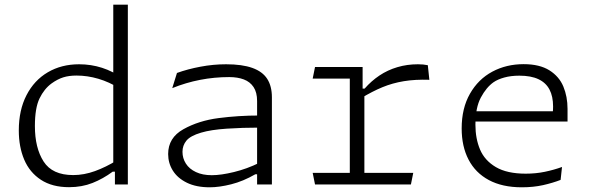

<svg xmlns="http://www.w3.org/2000/svg" viewBox="-20 -785 2520 817"><path d="M462 -765H524V0H469V-68L462 -75ZM316.5 -511.5Q367.5 -511.5 414.2 -496.5Q461 -481.5 499.5 -453L487.5 -409.5Q445 -436 398.5 -449.8Q352 -463.5 305.5 -463.5Q273.5 -463.5 249 -455.8Q224.5 -448 199.5 -430Q168 -407 148.2 -366.2Q128.5 -325.5 128.5 -248.5Q128.5 -155.5 165.5 -97.8Q202.5 -40 291.5 -40Q337.5 -40 384.2 -57Q431 -74 477 -102.5L474 -54.5H459.5Q419 -24.5 373.8 -6.5Q328.5 11.5 274 11.5Q202 11.5 154 -20Q106 -51.5 83 -105.8Q60 -160 60 -230Q60 -316.5 92.8 -380Q125.5 -443.5 183.5 -477.5Q241.5 -511.5 316.5 -511.5Z M1074 0V-355Q1074 -392 1059 -414.5Q1044 -437 1017.5 -447Q991 -457 955.5 -457Q892 -457 831.5 -445.2Q771 -433.5 713 -410L733 -474.5Q778.5 -491 833 -501.2Q887.5 -511.5 942 -511.5Q1010.5 -511.5 1053.8 -496Q1097 -480.5 1117 -449.5Q1137 -418.5 1137 -371V0ZM835.5 -220.5Q790 -207 773.2 -186.5Q756.5 -166 756.5 -139Q756.5 -111.5 771 -88.8Q785.5 -66 813.8 -52.8Q842 -39.5 881 -39.5Q920.5 -39.5 975.8 -53Q1031 -66.5 1084 -92.5L1088.5 -43.5H1066.5Q1014.5 -13.5 963.8 -0.8Q913 12 872.5 12Q815 12 775.2 -7.5Q735.5 -27 715.5 -59Q695.5 -91 695.5 -129.5Q695.5 -199 760.5 -235.2Q825.5 -271.5 910.2 -282.5Q995 -293.5 1084 -293.5V-242Q1012 -242 944.8 -237.5Q877.5 -233 835.5 -220.5Z M1523 -395.5 1530.5 -388.5V0H1468.5V-500H1523ZM1310.5 -49.5H1738.5L1728.5 0H1320.5ZM1320.5 -500H1501V-450.5H1310.5ZM1516 -367 1504.5 -408H1531.5Q1560 -440.5 1594.8 -463.8Q1629.5 -487 1670.8 -499.2Q1712 -511.5 1758.5 -511.5Q1782 -511.5 1800.5 -507.5L1807 -445.5Q1746.5 -447.5 1698.2 -439.5Q1650 -431.5 1607.5 -414Q1565 -396.5 1516 -367Z M2003 -254.5Q2003 -195 2022.8 -148.5Q2042.5 -102 2090 -74Q2137.5 -46 2217 -46Q2260 -46 2298.5 -54Q2337 -62 2371.5 -74.5L2365.5 -19.5Q2332 -6.5 2290.8 2.8Q2249.5 12 2200.5 12Q2117.5 12 2060.2 -18.8Q2003 -49.5 1973.8 -105.8Q1944.5 -162 1944.5 -238.5Q1944.5 -324.5 1979.8 -386.2Q2015 -448 2074.8 -480Q2134.5 -512 2208 -512Q2276 -512 2317.8 -485.8Q2359.5 -459.5 2377.2 -416.8Q2395 -374 2395 -321.5V-268H1996.5V-311.5H2349L2329 -282.5Q2331 -294 2332.2 -306Q2333.5 -318 2333.5 -332Q2333.5 -375 2318.2 -404Q2303 -433 2271.2 -448Q2239.5 -463 2190 -463Q2154 -463 2126 -455.2Q2098 -447.5 2080 -435Q2049.5 -413.5 2026.2 -370.2Q2003 -327 2003 -254.5Z"/></svg>

Font: Monaspace Argon Var
Style: Regular
Weight: 400
Designer: Riley Cran and the Lettermatic Team
Version: Version 1.000 (Monaspace Argon Var)